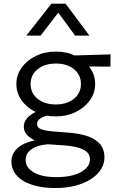

<svg xmlns="http://www.w3.org/2000/svg" viewBox="-20 -774 629 1020"><path d="M274.5 225Q220 225 176.8 215Q133.5 205 103 186.5Q72.5 168 56.5 142Q40.5 116 40.5 84Q40.5 57.5 54.5 35Q68.5 12.5 96.2 -3.8Q124 -20 165.5 -28Q136 -42 121.2 -60Q106.5 -78 106.5 -101.5Q106.5 -121 117.8 -138Q129 -155 150 -168.5Q171 -182 200.2 -191.2Q229.5 -200.5 265.5 -203.5L286 -165Q253.5 -165 229 -159Q204.5 -153 190.8 -142Q177 -131 177 -115.5Q177 -95 200 -87Q223 -79 259 -76L342 -69.5Q404 -65 447 -49.8Q490 -34.5 512.5 -7Q535 20.5 535 61.5Q535 96 516.2 125.8Q497.5 155.5 462.8 177.8Q428 200 380.2 212.5Q332.5 225 274.5 225ZM277.5 167Q362 167 410 140.2Q458 113.5 458 71.5Q458 39.5 424.2 21.5Q390.5 3.5 323 -1.5L236 -7.5Q198.5 -5 171.2 6Q144 17 130 35Q116 53 116 76Q116 103 135.5 123.5Q155 144 191 155.5Q227 167 277.5 167ZM276.5 -155.5Q218 -155.5 170.5 -178.5Q123 -201.5 95 -240.5Q67 -279.5 67 -328Q67 -376 95.2 -415Q123.5 -454 170.8 -477Q218 -500 276.5 -500Q334.5 -500 381.8 -477Q429 -454 457.2 -415Q485.5 -376 485.5 -328Q485.5 -280 457.5 -241Q429.5 -202 382 -178.8Q334.5 -155.5 276.5 -155.5ZM276.5 -219Q316 -219 346.2 -232.8Q376.5 -246.5 393.2 -271Q410 -295.5 410 -328Q410 -376.5 373 -406.5Q336 -436.5 276.5 -436.5Q236.5 -436.5 206.5 -422.8Q176.5 -409 159.5 -384.5Q142.5 -360 142.5 -328Q142.5 -279.5 179.8 -249.2Q217 -219 276.5 -219ZM354 -421.5 327 -478 567.5 -485 566.5 -420ZM120 -585 253 -754.5H328.5L455 -585H379L289.5 -707L196 -585Z"/></svg>

Font: Geologica Roman ExtraLight
Style: Regular
Weight: 250
Designer: Sindre Bremnes, Frode Helland
Foundry: Monokrom Skriftforlag AS
Version: Version 1.010;gftools[0.9.28]